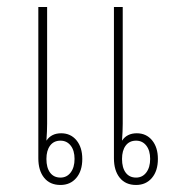

<svg xmlns="http://www.w3.org/2000/svg" viewBox="-20 -521 490 546"><path d="M152 5Q122 5 105.5 -15.5Q89 -36 89 -71V-501H114V-169Q114 -161 113.5 -147Q113 -133 112 -121Q126 -142 154 -142Q181 -142 197.5 -122Q214 -102 214 -69Q214 -35 197 -15Q180 5 152 5ZM152 -16Q170 -16 181 -30.5Q192 -45 192 -69Q192 -93 181 -107Q170 -121 152 -121Q133 -121 122.5 -107Q112 -93 112 -69Q112 -44 122.5 -30Q133 -16 152 -16ZM367 5Q337 5 320.5 -15.5Q304 -36 304 -71V-501H329V-169Q329 -161 328.5 -147Q328 -133 327 -121Q341 -142 369 -142Q396 -142 412.5 -122Q429 -102 429 -69Q429 -35 412 -15Q395 5 367 5ZM367 -16Q385 -16 396 -30.5Q407 -45 407 -69Q407 -93 396 -107Q385 -121 367 -121Q348 -121 337.5 -107Q327 -93 327 -69Q327 -44 337.5 -30Q348 -16 367 -16Z"/></svg>

Font: Noto Sans Thai Looped UI Narrow Thin
Style: Regular
Weight: 100
Width: 4
Designer: Cadson Demak Team
Foundry: Cadson Demak Co., Ltd.
Version: Version 1.000; ttfautohint (v1.8.4.7-5d5b)